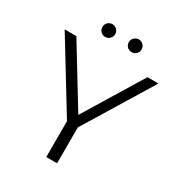

<svg xmlns="http://www.w3.org/2000/svg" viewBox="-201 -994 1038 1122"><g transform="rotate(30 317.5 -433.0)"><path d="M281 0V-242L1 -700H80L320 -307L560 -700H634L354 -242V0ZM185 -823Q185 -841 197.5 -853.5Q210 -866 228 -866Q245 -866 258 -853.5Q271 -841 271 -823Q271 -805 258.5 -792.5Q246 -780 228 -780Q210 -780 197.5 -792Q185 -804 185 -823ZM406 -866Q424 -866 436.5 -853.5Q449 -841 449 -823Q449 -804 436.5 -792Q424 -780 406 -780Q388 -780 375.5 -792.5Q363 -805 363 -823Q363 -841 376 -853.5Q389 -866 406 -866Z"/></g></svg>

Font: Belfius21
Style: Regular
Weight: 400
Designer: Montserrat's base design by Julieta Ulanovsky, modified by Coast SPRL for Belfius Bank NV.
Foundry: Montserrat's base design by Julieta Ulanovsky, modified by Coast SPRL for Belfius Bank NV.
Version: Version 2.000;FEAKit 1.0